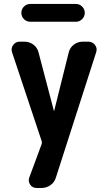

<svg xmlns="http://www.w3.org/2000/svg" viewBox="-20 -730 540 970"><path d="M425.8 -519.5Q447.3 -519.5 460 -502.9Q472.7 -486.3 465.8 -465.8L262.7 166Q255.9 190.4 235.4 205.1Q214.8 219.7 189.5 219.7H165Q143.6 219.7 132.3 202.6Q121.1 185.5 127.9 167L190.4 -2Q193.4 -9.8 190.4 -17.6L41 -465.8Q34.2 -485.4 46.4 -502.4Q58.6 -519.5 80.1 -519.5H103.5Q128.9 -519.5 148.9 -504.4Q168.9 -489.3 174.8 -464.8L252 -170.9Q252 -169.9 252.9 -169.9Q253.9 -169.9 253.9 -170.9L327.1 -464.8Q333 -489.3 353 -504.4Q373 -519.5 398.4 -519.5ZM132.8 -710H363.3Q381.8 -710 395 -696.8Q408.2 -683.6 408.2 -665Q408.2 -646.5 395 -633.3Q381.8 -620.1 363.3 -620.1H132.8Q114.3 -620.1 101.1 -633.3Q87.9 -646.5 87.9 -665Q87.9 -683.6 101.1 -696.8Q114.3 -710 132.8 -710Z"/></svg>

Font: Rounded Mgen+ 1mn bold
Style: Bold
Weight: 700
Designer: [Source Han Sans]
Ryoko NISHIZUKA  (kana & ideographs); Paul D. Hunt (Latin, Greek & Cyrillic); Wenlong ZHANG  (bopomofo
Version: Version 1.059.20150602